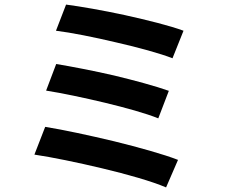

<svg xmlns="http://www.w3.org/2000/svg" viewBox="-20 -786 980 837"><path d="M487 -601C584 -579 678 -553 732 -532L780 -652C721 -674 624 -698 525 -720C428 -741 330 -758 268 -766L224 -652C290 -644 390 -624 487 -601ZM438 -338C529 -316 616 -292 670 -270L716 -390C657 -411 568 -435 477 -457C385 -478 292 -496 225 -507L181 -391C251 -380 346 -360 438 -338ZM426 -52C535 -26 641 4 704 31L756 -89C692 -114 587 -143 478 -170C369 -196 258 -220 177 -233L130 -112C205 -101 317 -78 426 -52Z"/></svg>

Font: GenSekiGothic2 TW B
Style: Regular
Weight: 700
Version: Version 2.100;PS 2.1;hotconv 16.6.51;makeotf.lib2.5.65220 DE